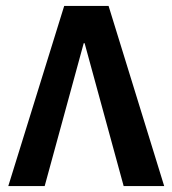

<svg xmlns="http://www.w3.org/2000/svg" viewBox="-20 -629 582 649"><path d="M197 -609H347L535 0H398L266 -483H263L131 0H8Z"/></svg>

Font: IBM Plex Arabic SemiBold
Style: Regular
Weight: 600
Designer: Mike Abbink, Paul van der Laan, Pieter van Rosmalen, Wael Morcos, Khajak Apelian
Foundry: Bold Monday
Version: Version 1.0